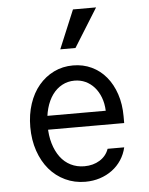

<svg xmlns="http://www.w3.org/2000/svg" viewBox="-57 -863 713 919"><g transform="rotate(-5 300.0 -403.5)"><path d="M124.4 -253.8H525.2V-286.2Q525.2 -344.8 508.9 -393.3Q492.6 -441.9 463.6 -476.7Q434.6 -511.6 394 -530.8Q353.4 -550 305.1 -550Q254.8 -550 212.9 -529.5Q171 -509 140.3 -472.5Q109.6 -436 92.7 -384.9Q75.8 -333.8 75.8 -273.7Q75.8 -211.6 93.7 -159.2Q111.7 -106.8 143.4 -69.4Q175.2 -32 219.6 -11Q264 10 316 10Q353.5 10 386.2 -0.6Q419 -11.2 445.3 -30.7Q471.6 -50.2 489.6 -77.6Q507.6 -105 515.2 -138H435.4Q423.4 -103.6 391.7 -84Q360 -64.4 317.8 -64.4Q281.9 -64.4 252.2 -79.3Q222.6 -94.2 202.2 -121.7Q181.8 -149.2 170.4 -187.6Q159 -226 159 -272.9Q159 -318.8 169.6 -356.5Q180.2 -394.2 199.6 -420.9Q219 -447.6 246.1 -462.2Q273.2 -476.8 305.6 -476.8Q334.4 -476.8 358.4 -465.6Q382.4 -454.4 400.6 -434Q418.8 -413.6 429.9 -384.6Q441 -355.6 442.4 -320.2H124.4ZM439.4 -817H328.4L251.2 -632H324.2Z"/></g></svg>

Font: CommitMonoV143 ExtLt
Style: Regular
Weight: 200
Monospace: yes
Designer: Eigil Nikolajsen
Foundry: Eigil Nikolajsen
Version: Version 1.143